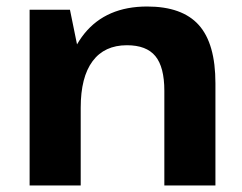

<svg xmlns="http://www.w3.org/2000/svg" viewBox="-20 -570 745 590"><path d="M485 -291Q485 -364 457.5 -397.5Q430 -431 370 -431Q301 -431 264.5 -382Q228 -333 228 -239L172 -158V-227Q172 -384 239.5 -467Q307 -550 432 -550Q540 -550 591 -493Q642 -436 642 -314V0H485ZM71 -540H195L228 -378V0H71Z"/></svg>

Font: Pathway Extreme
Style: Bold
Weight: 700
Designer: Eduardo Rodriguez Tunni
Foundry: Eduardo Rodriguez Tunni
Version: Version 1.001;gftools[0.9.26]